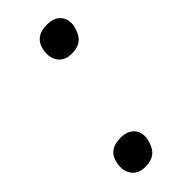

<svg xmlns="http://www.w3.org/2000/svg" viewBox="-178 -539 583 583"><g transform="rotate(-45 114.0 -247.5)"><path d="M152.5 -390.5Q122.5 -390.5 108.2 -410.8Q94 -431 100 -460.5Q109 -506.5 161.5 -506.5Q191.5 -506.5 206.2 -489.5Q221 -472.5 216.5 -446Q210 -416.5 194.8 -403.5Q179.5 -390.5 152.5 -390.5ZM67.5 10.5Q37.5 10.5 23.2 -9.8Q9 -30 15 -59.5Q24 -105.5 76.5 -105.5Q106.5 -105.5 121.2 -88.5Q136 -71.5 131.5 -45Q125 -15.5 109.8 -2.5Q94.5 10.5 67.5 10.5Z"/></g></svg>

Font: Commissioner Flair Light
Style: Italic
Weight: 300
Italic angle: -12°
Designer: Kostas Bartsokas
Foundry: Kostas Bartsokas
Version: Version 1.000; ttfautohint (v1.8.3)